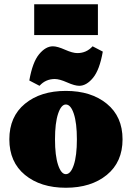

<svg xmlns="http://www.w3.org/2000/svg" viewBox="-20 -872 621 904"><path d="M141 -707V-852H441V-707ZM166 -468 118 -493Q133 -579 164 -616.5Q195 -654 229 -654Q250 -654 286 -638Q322 -622 344 -622Q387 -622 416 -654L464 -629Q449 -543 418 -505.5Q387 -468 353 -468Q332 -468 296 -484Q260 -500 238 -500Q195 -500 166 -468ZM483 -48.5Q409 12 290 12Q171 12 97.5 -48.5Q24 -109 24 -216Q24 -323 97.5 -383.5Q171 -444 290 -444Q409 -444 483 -383.5Q557 -323 557 -216Q557 -109 483 -48.5ZM290 -52Q313 -52 327.5 -95.5Q342 -139 342 -216Q342 -293 327.5 -336.5Q313 -380 290 -380Q268 -380 253.5 -336.5Q239 -293 239 -216Q239 -139 253.5 -95.5Q268 -52 290 -52Z"/></svg>

Font: Arapey Black
Style: Regular
Weight: 900
Designer: Eduardo Rodriguez Tunni
Foundry: Eduardo Rodriguez Tunni
Version: Version 4.000